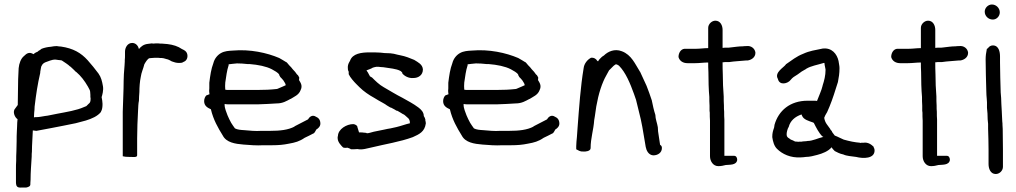

<svg xmlns="http://www.w3.org/2000/svg" viewBox="-20 -696 4520 854"><path d="M48 -214C34 -200 46 -173 58 -166C57 -157 56 -144 56 -133C56 -127 55 -119 55 -113C54 -98 54 -83 54 -68C54 -54 53 -39 53 -24C52 -9 52 5 52 19C51 32 51 44 51 55V112C51 119 50 137 66 138C70 139 75 138 78 138H97C106 136 115 133 115 124C115 120 115 114 116 104C116 70 119 34 121 0C121 -8 121 -15 122 -22V-23C122 -54 125 -83 126 -116C133 -115 135 -115 141 -114H142L206 -126C242 -133 279 -140 317 -148L362 -160C388 -168 414 -179 429 -198V-199C435 -209 436 -221 436 -234C436 -244 434 -253 432 -264C435 -273 441 -295 438 -312C434 -335 430 -352 418 -369C403 -389 387 -409 370 -428C340 -461 306 -481 251 -489H250C245 -489 239 -490 233 -491H232C224 -491 217 -490 206 -488C192 -487 178 -484 165 -479C161 -475 155 -472 152 -470H151C150 -469 150 -468 149 -467C143 -465 134 -460 129 -455C110 -467 98 -458 87 -447C73 -436 65 -414 63 -393C61 -360 60 -328 60 -296C60 -274 59 -252 59 -229ZM131 -174C131 -178 132 -187 132 -194C133 -204 134 -211 134 -222C141 -280 147 -320 159 -372V-376C161 -385 162 -398 165 -404H166C168 -411 175 -416 182 -419C195 -423 209 -431 226 -431C231 -430 237 -430 240 -429H241C244 -429 247 -428 251 -428L255 -427C268 -418 282 -410 292 -400H293C302 -392 310 -384 318 -376H319C340 -358 356 -337 371 -311C375 -303 381 -294 381 -288C381 -282 382 -278 382 -274V-265L383 -258C383 -244 381 -239 374 -234L364 -224L354 -220C321 -205 276 -198 234 -190L204 -184C196 -182 188 -181 180 -180C168 -178 153 -175 143 -175H137C135 -175 133 -174 131 -174Z M526 -1C534 1 541 2 556 2H562C572 2 590 5 590 -5V-81C590 -122 592 -163 594 -203C595 -220 595 -235 598 -248V-249C598 -260 599 -273 600 -287C600 -308 602 -335 606 -353C609 -375 617 -389 622 -410C627 -419 636 -434 644 -437C647 -437 652 -438 655 -438C660 -438 665 -439 669 -439H683C689 -438 694 -438 700 -438C702 -438 703 -437 707 -437C712 -435 717 -435 721 -433H722C726 -432 729 -431 735 -428L744 -423C754 -419 765 -416 776 -416C784 -416 790 -416 797 -421C812 -426 817 -444 812 -458C809 -468 800 -473 789 -478C772 -490 750 -497 725 -500C717 -501 709 -501 701 -502H700C694 -502 690 -502 684 -503H683C675 -503 668 -503 660 -502C660 -502 659 -503 656 -503H655C649 -502 645 -502 639 -501C619 -499 608 -490 598 -478C595 -491 585 -505 568 -505C547 -505 536 -484 536 -466V-451C536 -444 536 -436 535 -429V-422C535 -417 534 -411 534 -405C533 -392 532 -380 531 -366V-365C531 -357 530 -347 530 -337C530 -293 527 -245 526 -199Z M888 -246C888 -224 905 -216 918 -210C929 -163 950 -127 971 -93C987 -62 1026 -56 1063 -53C1091 -51 1120 -48 1152 -50H1191C1219 -50 1241 -52 1265 -57C1293 -62 1312 -67 1335 -83C1348 -89 1362 -96 1375 -103H1376C1381 -108 1384 -115 1387 -120C1394 -124 1405 -133 1405 -146C1405 -163 1397 -172 1385 -177C1368 -188 1355 -174 1350 -165C1331 -155 1310 -144 1290 -134V-133C1262 -118 1225 -114 1182 -114H1143C1116 -112 1091 -115 1067 -117C1051 -118 1036 -119 1025 -125C1019 -133 1013 -142 1008 -150C1002 -162 997 -170 992 -183C987 -198 979 -213 979 -231V-233H982C987 -232 992 -232 995 -232H1129C1157 -233 1184 -234 1211 -236C1238 -236 1255 -247 1272 -256H1273C1288 -266 1309 -273 1317 -295C1327 -315 1317 -328 1310 -340C1310 -341 1311 -347 1311 -350V-351C1308 -357 1306 -362 1301 -365C1296 -373 1290 -380 1282 -388C1278 -394 1273 -399 1266 -406C1263 -409 1259 -415 1255 -419H1254C1244 -425 1233 -432 1222 -438C1168 -461 1093 -478 1015 -471C997 -470 979 -469 963 -460C947 -451 934 -435 929 -415C919 -389 915 -360 911 -328V-303C910 -297 910 -287 911 -282C911 -280 911 -280 912 -277L899 -272H898C892 -266 888 -256 888 -246ZM982 -297C981 -307 981 -319 982 -329C986 -355 989 -382 997 -406V-410C1008 -412 1019 -412 1034 -414C1049 -414 1064 -413 1082 -411H1091C1128 -408 1164 -401 1189 -388C1201 -381 1216 -374 1222 -364V-362C1225 -355 1228 -351 1233 -347C1235 -345 1237 -342 1240 -339C1244 -331 1250 -326 1251 -317C1244 -314 1234 -309 1226 -306C1220 -304 1214 -300 1210 -300H1209C1183 -297 1156 -296 1129 -296H990C989 -296 987 -296 985 -297Z M1482 -79C1483 -63 1498 -48 1506 -40C1514 -37 1520 -39 1526 -39C1529 -37 1537 -36 1541 -32H1542C1551 -32 1559 -32 1570 -33C1592 -28 1615 -37 1632 -40C1693 -55 1759 -65 1816 -86C1845 -99 1869 -110 1874 -147V-150C1873 -152 1873 -154 1873 -156V-157L1872 -158V-164C1871 -170 1869 -173 1865 -180C1865 -197 1853 -209 1841 -218C1817 -236 1796 -246 1770 -261C1742 -275 1715 -292 1687 -308C1667 -319 1650 -336 1634 -352H1633L1625 -357C1624 -360 1623 -362 1622 -363C1619 -370 1615 -376 1610 -383C1619 -387 1629 -389 1638 -395C1640 -395 1646 -398 1649 -398C1653 -398 1653 -399 1653 -399H1663C1665 -399 1668 -398 1671 -398C1675 -398 1678 -397 1685 -397C1714 -392 1742 -391 1762 -380C1763 -379 1770 -374 1770 -370V-368C1780 -358 1797 -347 1819 -349C1841 -349 1861 -362 1861 -387V-388C1859 -410 1839 -419 1825 -428H1824V-429C1805 -437 1783 -446 1761 -450L1747 -453C1738 -456 1726 -458 1716 -459C1709 -459 1700 -460 1690 -460L1681 -461L1671 -462C1663 -462 1654 -463 1646 -463H1623C1588 -463 1548 -458 1537 -426C1534 -420 1530 -415 1528 -406V-405C1528 -405 1527 -402 1527 -398C1527 -390 1527 -384 1531 -377V-366C1537 -352 1555 -332 1564 -323L1579 -308C1597 -290 1622 -273 1644 -261L1664 -249C1677 -241 1691 -235 1701 -227L1716 -218L1720 -217L1735 -209L1743 -204L1748 -203C1756 -198 1766 -193 1773 -188H1774C1781 -185 1788 -176 1797 -169C1799 -166 1802 -162 1802 -158V-157L1803 -156V-149L1804 -148C1782 -143 1765 -136 1744 -131L1717 -125C1709 -124 1700 -122 1691 -120C1675 -116 1658 -114 1642 -110C1635 -109 1616 -101 1610 -104L1609 -105H1608C1606 -105 1604 -106 1598 -106C1595 -107 1589 -107 1585 -107H1577C1575 -115 1571 -127 1569 -133V-135C1565 -139 1560 -143 1552 -144H1551C1522 -144 1484 -122 1483 -91C1482 -89 1481 -85 1482 -79Z M1951 -246C1951 -224 1968 -216 1981 -210C1992 -163 2013 -127 2034 -93C2050 -62 2089 -56 2126 -53C2154 -51 2183 -48 2215 -50H2254C2282 -50 2304 -52 2328 -57C2356 -62 2375 -67 2398 -83C2411 -89 2425 -96 2438 -103H2439C2444 -108 2447 -115 2450 -120C2457 -124 2468 -133 2468 -146C2468 -163 2460 -172 2448 -177C2431 -188 2418 -174 2413 -165C2394 -155 2373 -144 2353 -134V-133C2325 -118 2288 -114 2245 -114H2206C2179 -112 2154 -115 2130 -117C2114 -118 2099 -119 2088 -125C2082 -133 2076 -142 2071 -150C2065 -162 2060 -170 2055 -183C2050 -198 2042 -213 2042 -231V-233H2045C2050 -232 2055 -232 2058 -232H2192C2220 -233 2247 -234 2274 -236C2301 -236 2318 -247 2335 -256H2336C2351 -266 2372 -273 2380 -295C2390 -315 2380 -328 2373 -340C2373 -341 2374 -347 2374 -350V-351C2371 -357 2369 -362 2364 -365C2359 -373 2353 -380 2345 -388C2341 -394 2336 -399 2329 -406C2326 -409 2322 -415 2318 -419H2317C2307 -425 2296 -432 2285 -438C2231 -461 2156 -478 2078 -471C2060 -470 2042 -469 2026 -460C2010 -451 1997 -435 1992 -415C1982 -389 1978 -360 1974 -328V-303C1973 -297 1973 -287 1974 -282C1974 -280 1974 -280 1975 -277L1962 -272H1961C1955 -266 1951 -256 1951 -246ZM2045 -297C2044 -307 2044 -319 2045 -329C2049 -355 2052 -382 2060 -406V-410C2071 -412 2082 -412 2097 -414C2112 -414 2127 -413 2145 -411H2154C2191 -408 2227 -401 2252 -388C2264 -381 2279 -374 2285 -364V-362C2288 -355 2291 -351 2296 -347C2298 -345 2300 -342 2303 -339C2307 -331 2313 -326 2314 -317C2307 -314 2297 -309 2289 -306C2283 -304 2277 -300 2273 -300H2272C2246 -297 2219 -296 2192 -296H2053C2052 -296 2050 -296 2048 -297Z M2543 -32C2553 -27 2560 -21 2575 -22C2582 -21 2607 -23 2607 -37C2607 -82 2620 -117 2623 -162L2626 -180C2633 -238 2645 -291 2664 -335C2671 -352 2681 -367 2689 -383L2709 -403C2712 -406 2715 -407 2719 -410C2723 -410 2729 -407 2733 -404C2763 -374 2783 -325 2800 -278L2809 -252C2813 -235 2818 -217 2822 -199C2834 -155 2841 -109 2849 -61L2852 -43C2855 -27 2864 -7 2885 -5H2886C2906 -5 2924 -17 2924 -37C2924 -42 2924 -47 2916 -52C2913 -70 2910 -93 2907 -112L2906 -130C2903 -149 2895 -167 2895 -185C2889 -203 2883 -229 2879 -250C2879 -252 2880 -248 2879 -250C2875 -261 2872 -271 2868 -282L2856 -314C2846 -336 2837 -355 2827 -377H2826V-378C2805 -411 2789 -452 2746 -468C2713 -481 2683 -466 2666 -449C2664 -448 2659 -445 2656 -442L2647 -433C2645 -431 2643 -428 2640 -423C2639 -424 2638 -425 2636 -426C2632 -434 2621 -441 2608 -439L2607 -438C2592 -430 2578 -412 2576 -393C2562 -309 2556 -220 2549 -128L2546 -86C2545 -74 2543 -59 2543 -46Z M2998 -442C3003 -424 3019 -415 3038 -415H3072C3092 -415 3110 -418 3130 -418V-414C3130 -405 3130 -391 3131 -375C3131 -341 3132 -296 3135 -265C3135 -252 3135 -239 3136 -226V-203L3137 -195C3137 -183 3137 -171 3138 -159V-1C3138 21 3152 43 3175 43C3187 43 3197 41 3208 38C3224 36 3255 40 3259 16V15C3259 6 3255 -3 3245 -3H3202V-164C3201 -174 3201 -185 3201 -198V-199C3200 -206 3200 -216 3200 -227C3199 -240 3199 -253 3199 -267C3198 -279 3197 -296 3196 -316C3196 -332 3195 -348 3195 -363V-364C3194 -384 3194 -403 3194 -414V-419C3197 -419 3199 -419 3205 -420H3224C3250 -424 3270 -424 3298 -427H3305C3321 -429 3340 -440 3340 -461V-462C3338 -480 3321 -494 3300 -491C3295 -491 3290 -491 3284 -490C3267 -490 3248 -487 3230 -485C3227 -485 3224 -484 3221 -484H3205L3194 -483V-563C3194 -583 3184 -604 3162 -604C3146 -604 3130 -589 3130 -572V-482C3111 -482 3094 -479 3076 -479H3024C3007 -477 2998 -459 2998 -443Z M3415 -86C3418 -66 3423 -47 3436 -34C3459 -11 3496 7 3542 4C3550 4 3556 3 3564 2C3582 2 3600 -3 3615 -7C3638 -13 3664 -23 3679 -41C3682 -35 3688 -29 3693 -24C3703 -19 3715 -12 3731 -9C3745 -2 3768 -1 3788 2C3819 10 3872 11 3870 -29C3870 -33 3868 -37 3866 -41V-43C3858 -51 3842 -65 3820 -61H3811C3809 -60 3807 -60 3807 -60L3806 -61L3788 -63L3770 -66C3759 -68 3744 -72 3733 -75C3720 -80 3707 -88 3693 -93C3689 -99 3683 -105 3680 -111V-113C3677 -116 3675 -117 3673 -121V-122C3661 -140 3650 -148 3646 -172C3649 -179 3652 -187 3657 -194V-195H3658C3674 -230 3686 -264 3698 -303L3707 -331C3711 -352 3714 -369 3714 -393C3714 -404 3711 -414 3710 -423V-424C3703 -456 3680 -485 3639 -480C3606 -473 3581 -470 3553 -457C3522 -445 3502 -428 3477 -411H3476V-410C3467 -396 3423 -374 3440 -345C3447 -314 3485 -324 3497 -341C3505 -351 3513 -356 3528 -365C3539 -374 3553 -383 3565 -389V-390H3566C3587 -403 3615 -407 3644 -416H3647L3648 -407L3651 -392L3652 -386C3652 -360 3646 -337 3639 -316V-315C3634 -293 3622 -269 3614 -247C3613 -247 3609 -248 3606 -248H3572C3494 -248 3443 -204 3425 -141C3424 -136 3424 -131 3423 -128C3418 -114 3415 -104 3415 -87ZM3479 -96V-101C3479 -108 3483 -123 3487 -130H3488V-131C3495 -159 3516 -177 3545 -187C3545 -187 3547 -182 3548 -180C3555 -164 3577 -158 3597 -151L3600 -149C3610 -129 3622 -105 3638 -89H3639C3640 -89 3641 -88 3642 -87C3619 -82 3595 -69 3572 -69L3566 -68L3551 -67L3546 -66H3535C3532 -65 3529 -65 3526 -66H3525C3520 -66 3515 -66 3512 -69H3511L3510 -70H3509L3508 -71C3501 -73 3495 -76 3491 -80C3485 -83 3479 -88 3479 -96Z M3944 -442C3949 -424 3965 -415 3984 -415H4018C4038 -415 4056 -418 4076 -418V-414C4076 -405 4076 -391 4077 -375C4077 -341 4078 -296 4081 -265C4081 -252 4081 -239 4082 -226V-203L4083 -195C4083 -183 4083 -171 4084 -159V-1C4084 21 4098 43 4121 43C4133 43 4143 41 4154 38C4170 36 4201 40 4205 16V15C4205 6 4201 -3 4191 -3H4148V-164C4147 -174 4147 -185 4147 -198V-199C4146 -206 4146 -216 4146 -227C4145 -240 4145 -253 4145 -267C4144 -279 4143 -296 4142 -316C4142 -332 4141 -348 4141 -363V-364C4140 -384 4140 -403 4140 -414V-419C4143 -419 4145 -419 4151 -420H4170C4196 -424 4216 -424 4244 -427H4251C4267 -429 4286 -440 4286 -461V-462C4284 -480 4267 -494 4246 -491C4241 -491 4236 -491 4230 -490C4213 -490 4194 -487 4176 -485C4173 -485 4170 -484 4167 -484H4151L4140 -483V-563C4140 -583 4130 -604 4108 -604C4092 -604 4076 -589 4076 -572V-482C4057 -482 4040 -479 4022 -479H3970C3953 -477 3944 -459 3944 -443Z M4360 -644C4360 -625 4376 -609 4396 -609C4413 -609 4427 -624 4427 -641C4427 -660 4411 -676 4392 -676C4375 -676 4360 -661 4360 -644ZM4364 -432C4364 -385 4366 -338 4367 -291C4367 -279 4368 -267 4369 -256L4370 -241V-216C4372 -201 4373 -182 4373 -167V-166C4374 -159 4374 -154 4375 -145V-123C4376 -91 4377 -60 4377 -30V34C4377 53 4385 78 4409 78C4426 78 4441 63 4441 46V-30C4441 -62 4440 -93 4440 -123L4439 -140C4439 -145 4439 -149 4438 -156C4438 -167 4436 -185 4436 -197V-198C4435 -210 4435 -221 4434 -233C4434 -241 4433 -250 4433 -259V-260C4432 -267 4432 -276 4431 -285C4430 -329 4428 -374 4428 -418V-444C4428 -465 4423 -494 4396 -494C4386 -494 4378 -488 4374 -481C4374 -482 4369 -479 4369 -477V-476C4366 -462 4364 -447 4364 -432Z"/></svg>

Font: Scribbler
Style: Bd
Weight: 700
Designer: Mew Too
Foundry: Cannot Into Space Fonts
Version: Version 1.001